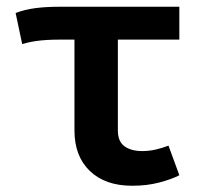

<svg xmlns="http://www.w3.org/2000/svg" viewBox="-20 -550 640 584"><path d="M525.5 -529.5V-429.5H160Q142 -429.5 123.8 -428.5Q105.5 -427.5 86.8 -424.8Q68 -422 47.5 -416L27.5 -510.5Q55 -521 87.2 -525.2Q119.5 -529.5 161.5 -529.5ZM338.5 -445.5V-153.5Q338.5 -119.5 358.8 -105Q379 -90.5 412.5 -90.5Q433.5 -90.5 454 -95.2Q474.5 -100 492.5 -107L525.5 -17Q501.5 -4.5 464.2 5.2Q427 15 382 15Q300 15 253.2 -30Q206.5 -75 206.5 -153V-445.5Z"/></svg>

Font: Fira Code Light SemiBold
Style: Regular
Weight: 600
Monospace: yes
Version: Version 5.002